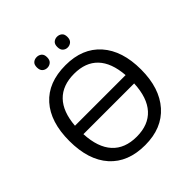

<svg xmlns="http://www.w3.org/2000/svg" viewBox="-234 -1067 1249 1249"><g transform="rotate(-45 391.0 -442.5)"><path d="M720.2 -357.9Q720.2 -186.5 633.5 -88.4Q546.9 9.8 391.1 9.8Q233.4 9.8 147.2 -86.7Q61 -183.1 61 -358.9Q61 -533.2 146.7 -629.2Q232.4 -725.1 392.1 -725.1Q547.4 -725.1 633.8 -627.7Q720.2 -530.3 720.2 -357.9ZM391.1 -67.9Q499.5 -67.9 558.8 -133.1Q618.2 -198.2 624 -325.2H157.2Q163.6 -198.2 222.9 -133.1Q282.2 -67.9 391.1 -67.9ZM392.1 -646Q285.6 -646 226.1 -584.7Q166.5 -523.4 157.2 -402.8H623Q613.8 -523.9 555.4 -585Q497.1 -646 392.1 -646ZM250 -846.2Q250 -872.1 263.7 -883.5Q277.3 -895 296.9 -895Q315.9 -895 330.1 -883.5Q344.2 -872.1 344.2 -846.2Q344.2 -820.3 330.1 -808.1Q315.9 -795.9 296.9 -795.9Q277.3 -795.9 263.7 -808.1Q250 -820.3 250 -846.2ZM438 -846.2Q438 -872.1 451.7 -883.5Q465.3 -895 483.9 -895Q502.9 -895 517.1 -883.5Q531.2 -872.1 531.2 -846.2Q531.2 -820.3 517.1 -808.1Q502.9 -795.9 483.9 -795.9Q465.3 -795.9 451.7 -808.1Q438 -820.3 438 -846.2Z"/></g></svg>

Font: NotoPenekeko
Style: Regular
Weight: 400
Designer: Monotype Design team
Foundry: Monotype Imaging Inc.
Version: Version 1.04